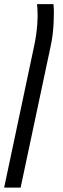

<svg xmlns="http://www.w3.org/2000/svg" viewBox="-65 -650 298 910"><path d="M-45.4 239.3 96.7 -431.6Q102.5 -458 106.2 -484.6Q109.9 -511.2 111.6 -533.9Q113.3 -556.6 113.3 -571.8Q113.3 -577.6 113 -589.4Q112.8 -601.1 112.1 -612.8Q111.3 -624.5 110.4 -630.4H188.5Q189.5 -620.6 189.9 -610.6Q190.4 -600.6 190.4 -590.3Q190.4 -568.8 189.2 -542.5Q188 -516.1 184.6 -487.3Q181.2 -458.5 174.8 -429.7L32.7 239.3Z"/></svg>

Font: Open Sans SemiCondensed
Style: Italic
Weight: 400
Width: 4
Italic angle: -12°
Designer: Monotype Design Team
Foundry: Monotype Imaging Inc.
Version: Version 3.000